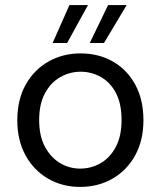

<svg xmlns="http://www.w3.org/2000/svg" viewBox="-20 -723 633 755"><path d="M295 12Q225 12 169 -20.5Q113 -53 80.5 -112Q48 -171 48 -250Q48 -331 81 -390Q114 -449 170.5 -481Q227 -513 297 -513Q368 -513 424 -481Q480 -449 512 -390Q544 -331 544 -250Q544 -171 511.5 -112Q479 -53 422.5 -20.5Q366 12 295 12ZM295 -60Q339 -60 376 -81.5Q413 -103 435.5 -145.5Q458 -188 458 -251Q458 -315 436 -357Q414 -399 377 -420Q340 -441 297 -441Q255 -441 217.5 -420Q180 -399 157 -356.5Q134 -314 134 -251Q134 -188 157 -145.5Q180 -103 216.5 -81.5Q253 -60 295 -60ZM333 -554 405 -703H478L389 -554ZM187 -554 253 -703H326L244 -554Z"/></svg>

Font: DM Sans 17pt
Style: Regular
Weight: 400
Version: Version 4.004;gftools[0.9.30]